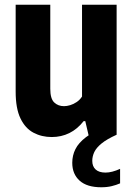

<svg xmlns="http://www.w3.org/2000/svg" viewBox="-20 -567 560 808"><path d="M197.9 9.7Q155.2 9.7 120.8 -8.6Q86.4 -26.8 66.2 -68.6Q45.9 -110.5 45.9 -181.4V-547H191.6V-193.4Q191.6 -151.8 208 -136Q224.5 -120.2 249.4 -120.2Q261.2 -120.2 275.3 -124.4Q289.4 -128.6 302.7 -137.6Q316 -146.5 325.2 -160.7V-547H470.8V0L353.1 3.5L338.9 -57.2H332Q305.5 -23.6 271.7 -6.9Q237.9 9.7 197.9 9.7ZM406.1 221.1Q346.2 221.1 315.2 193.4Q284.1 165.7 284.1 118.1Q284.1 87.1 297.4 60.6Q310.6 34.1 341.9 10.2Q373.2 -13.7 427.4 -37L470.8 0Q429.6 18.6 407.5 36.7Q385.3 54.9 376.8 73Q368.3 91.2 368.3 109.8Q368.3 133.2 382.4 146.2Q396.6 159.3 424.1 159.3Q437.8 159.3 453.1 155.3Q468.3 151.3 485.4 143.6V204.6Q469.5 211.6 450.2 216.3Q431 221.1 406.1 221.1Z"/></svg>

Font: Encode Sans Condensed Thin
Style: Regular
Weight: 100
Width: 3
Designer: Multiple Designers
Foundry: Impallari Type
Version: Version 3.002